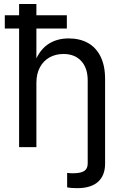

<svg xmlns="http://www.w3.org/2000/svg" viewBox="-20 -748 631 976"><path d="M165 0H77.1V-727.5H165V-413.6H149.9Q173.8 -486.3 219.2 -519.5Q264.6 -552.7 329.1 -552.7Q385.3 -552.7 426.8 -529.8Q468.3 -506.8 491.2 -460.4Q514.2 -414.1 514.2 -346.7V0H425.8V-339.4Q425.8 -402.3 392.8 -438Q359.9 -473.6 302.7 -473.6Q263.2 -473.6 231.9 -456.3Q200.7 -439 182.9 -405.8Q165 -372.6 165 -327.1ZM4.4 -670.4H319.8V-603H4.4ZM321.3 204.1V130.9Q334.5 132.8 350.1 132.8Q390.6 132.8 408.2 121.1Q425.8 109.4 425.8 83.5V0H514.2V83.5Q514.2 144.5 478 176.5Q441.9 208.5 372.6 208.5Q338.9 208.5 321.3 204.1Z"/></svg>

Font: Inter RS Variable
Style: Regular
Weight: 400
Designer: Rasmus Andersson (customised by Maria Ramos and Noel Pretorius)
Foundry: rsms
Version: Version 3.001;Glyphs 3.2.3 (3260)